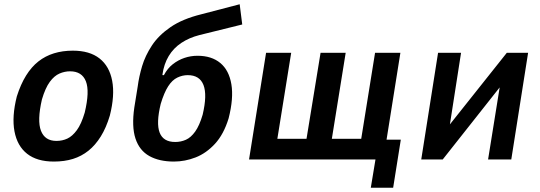

<svg xmlns="http://www.w3.org/2000/svg" viewBox="-20 -749 2537 902"><path d="M233 10Q154 10 107.5 -26.5Q61 -63 48 -132Q35 -201 59 -296Q77 -353 102.5 -394Q128 -435 160.5 -460.5Q193 -486 233.5 -498.5Q274 -511 322 -511Q401 -511 447.5 -474.5Q494 -438 507 -369.5Q520 -301 496 -206Q479 -149 453.5 -108Q428 -67 395.5 -41Q363 -15 323 -2.5Q283 10 233 10ZM245 -87Q273 -87 296.5 -98Q320 -109 341 -137.5Q362 -166 378 -220Q402 -320 383.5 -367Q365 -414 309 -414Q284 -414 259.5 -403.5Q235 -393 214 -364.5Q193 -336 177 -282Q154 -182 172.5 -134.5Q191 -87 245 -87Z M797 10Q728 10 681.5 -16Q635 -42 616.5 -98Q598 -154 611 -244L627 -343Q633 -389 647.5 -438Q662 -487 693.5 -535Q725 -583 781 -621.5Q837 -660 926 -682L1106 -729L1118 -634L916 -584Q869 -572 832 -547.5Q795 -523 772.5 -485.5Q750 -448 743 -398L744 -396H750Q767 -428 792 -447.5Q817 -467 846.5 -477Q876 -487 908 -487Q974 -487 1015 -453Q1056 -419 1067 -353Q1078 -287 1054 -193Q1031 -118 990 -73.5Q949 -29 899 -9.5Q849 10 797 10ZM803 -82Q830 -82 853.5 -92.5Q877 -103 897 -131Q917 -159 932 -210Q954 -303 936 -349.5Q918 -396 862 -396Q837 -396 813 -384.5Q789 -373 770 -343.5Q751 -314 735 -261Q713 -170 730 -126Q747 -82 803 -82Z M1722 133 1744 0H1150L1230 -501H1348L1283 -97H1420L1486 -501H1604L1539 -97H1677L1742 -501H1861L1796 -93H1863L1827 133Z M1959 0 2038 -501H2146L2089 -135H2070L2361 -501H2461L2382 0H2273L2332 -367H2350L2060 0Z"/></svg>

Font: Nunito Sans 7pt Condensed
Style: Bold Italic
Weight: 700
Width: 3
Italic angle: -9°
Designer: Vernon Adams
Foundry: Vernon Adams
Version: Version 3.101;gftools[0.9.27]